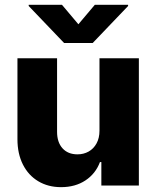

<svg xmlns="http://www.w3.org/2000/svg" viewBox="-20 -773 652 800"><path d="M394.5 -530.3H558.6V0H402.3V-97.7H396.5Q378.4 -49.3 335.9 -21.2Q293.5 6.8 234.4 6.8Q180.7 6.8 139.4 -17.8Q98.1 -42.5 75.4 -87.6Q52.7 -132.8 52.7 -192.4V-530.3H217.8V-223.6Q217.8 -180.2 240.5 -155Q263.2 -129.9 302.7 -129.9Q328.6 -129.9 349.4 -141.6Q370.1 -153.3 382.3 -175.5Q394.5 -197.8 394.5 -228.5ZM306.6 -671.9 375 -752.9H513.7V-748L366.2 -593.8H247.1L99.6 -748V-752.9H238.3Z"/></svg>

Font: Pretendard GOV ExtraBold
Style: Regular
Weight: 800
Designer: Base glyphs from Inter by Rasmus Andersson; Hangeul glyphs from Noto Sans CJK(Source Han Sans) by Jang Soo-young and Kan
Foundry: Kil Hyung-jin
Version: Version 1.309